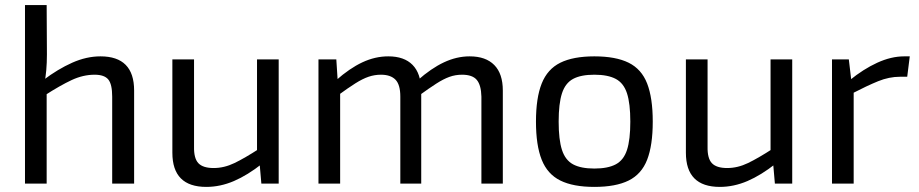

<svg xmlns="http://www.w3.org/2000/svg" viewBox="-20 -720 3606 753"><path d="M374 -499Q506 -499 506 -365V0H420V-341Q420 -390 404.5 -408.5Q389 -427 351 -427Q306 -427 261 -406Q216 -385 154 -345L150 -406Q207 -449 263 -474Q319 -499 374 -499ZM163 -700 164 -507Q164 -474 161.5 -445Q159 -416 154 -394L163 -379V0H78V-700Z M741 -487V-145Q740 -99 758 -80Q776 -61 818 -61Q859 -61 899.5 -80.5Q940 -100 997 -137L1008 -78Q951 -33 897.5 -10Q844 13 789 13Q656 13 656 -121V-487ZM1073 -487V0H1005L997 -92L988 -107V-487Z M1822 -499Q1885 -499 1918.5 -465Q1952 -431 1952 -365V0H1868V-341Q1867 -386 1850 -406.5Q1833 -427 1792 -427Q1766 -427 1742.5 -418.5Q1719 -410 1691 -392Q1663 -374 1623 -345L1618 -405Q1671 -452 1721 -475.5Q1771 -499 1822 -499ZM1299 -487 1305 -394 1314 -379V0H1229V-487ZM1503 -499Q1565 -499 1598 -465.5Q1631 -432 1632 -365V0H1550V-341Q1550 -388 1531 -407.5Q1512 -427 1474 -427Q1449 -427 1425.5 -419Q1402 -411 1373.5 -393Q1345 -375 1304 -345L1298 -405Q1351 -452 1401 -475.5Q1451 -499 1503 -499Z M2311 -499Q2395 -499 2445.5 -474Q2496 -449 2518 -392.5Q2540 -336 2540 -243Q2540 -150 2518 -93.5Q2496 -37 2445.5 -12Q2395 13 2311 13Q2228 13 2177.5 -12Q2127 -37 2104.5 -93.5Q2082 -150 2082 -243Q2082 -336 2104.5 -392.5Q2127 -449 2177.5 -474Q2228 -499 2311 -499ZM2311 -427Q2258 -427 2227.5 -410.5Q2197 -394 2184 -354Q2171 -314 2171 -243Q2171 -172 2184 -132Q2197 -92 2227.5 -75.5Q2258 -59 2311 -59Q2364 -59 2395 -75.5Q2426 -92 2439 -132Q2452 -172 2452 -243Q2452 -314 2439 -354Q2426 -394 2395 -410.5Q2364 -427 2311 -427Z M2755 -487V-145Q2754 -99 2772 -80Q2790 -61 2832 -61Q2873 -61 2913.5 -80.5Q2954 -100 3011 -137L3022 -78Q2965 -33 2911.5 -10Q2858 13 2803 13Q2670 13 2670 -121V-487ZM3087 -487V0H3019L3011 -92L3002 -107V-487Z M3309 -487 3320 -394 3328 -379V0H3243V-487ZM3548 -499 3538 -419H3510Q3467 -419 3424 -401.5Q3381 -384 3319 -352L3312 -405Q3366 -449 3420.5 -474Q3475 -499 3526 -499Z"/></svg>

Font: Exo 2
Style: Regular
Weight: 400
Designer: Natanael Gama
Foundry: Natanael Gama
Version: Version 2.010